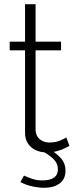

<svg xmlns="http://www.w3.org/2000/svg" viewBox="-20 -718 360 912"><path d="M310 -25Q305 -23 290 -15Q275 -7 252 -0.5Q229 6 201 6Q174 6 150.5 -4.5Q127 -15 113 -36Q99 -57 99 -87V-479H26V-520H99V-698H149V-520H270V-479H149V-99Q151 -70 170 -55.5Q189 -41 214 -41Q245 -41 268 -51.5Q291 -62 295 -65ZM190 174Q164 174 134 167.5Q104 161 77 147L94 116Q116 126 136 132.5Q156 139 181 139Q217 139 236 126Q255 113 255 86Q255 59 236 39.5Q217 20 182 0L207 -15Q246 8 268.5 32.5Q291 57 291 93Q291 133 263 153.5Q235 174 190 174Z"/></svg>

Font: Raleway Thin Light
Style: Regular
Weight: 300
Version: Version 4.026